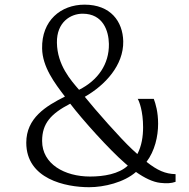

<svg xmlns="http://www.w3.org/2000/svg" viewBox="-20 -781 806 817"><path d="M91.8 -173.8C91.8 -19 259.3 15.6 359.4 15.6C423.3 15.6 508.3 -4.9 558.6 -49.3C594.7 -23.9 630.4 -6.3 662.1 -2.9C687.5 0 708.5 -0.5 727.1 -7.3V-40C683.6 -41 649.9 -55.7 603.5 -92.3C638.7 -138.7 652.8 -200.7 652.8 -254.4C652.8 -304.7 642.1 -339.8 634.3 -360.4H565.9C572.3 -350.6 588.9 -308.1 588.9 -239.7C588.9 -201.2 583 -160.2 564.5 -125.5L542.5 -145.5C491.7 -192.9 386.7 -312 340.8 -369.1C427.7 -418.9 506.3 -503.4 504.4 -605.5C502.4 -689.9 450.7 -761.2 339.8 -761.2C238.8 -761.2 156.7 -693.4 159.2 -574.7C160.6 -496.1 211.9 -428.2 256.3 -370.1C175.3 -329.6 91.8 -278.8 91.8 -173.8ZM316.4 -398.9C281.7 -439 223.6 -503.9 222.2 -599.1C220.7 -687.5 281.2 -722.7 331.5 -722.7C419.4 -722.7 442.4 -648.4 443.4 -594.2C444.8 -507.8 396.5 -439 316.4 -398.9ZM159.2 -181.2C159.2 -255.9 196.3 -296.9 278.8 -339.8C331.5 -270.5 446.3 -143.1 512.7 -85.9C516.1 -82.5 520 -79.6 523.9 -76.2C485.8 -40.5 421.4 -29.8 363.3 -29.8C254.9 -29.8 159.2 -83 159.2 -181.2Z"/></svg>

Font: Merriweather
Style: Light
Weight: 250
Designer: Eben Sorkin ( eben@eyebytes.com )
Foundry: Sorkin Type Co.
Version: Version 1.003